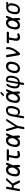

<svg xmlns="http://www.w3.org/2000/svg" viewBox="3392 -4218 1015 7840"><g transform="rotate(-90 3900.0 -297.5)"><path d="M55 10Q33 10 23.5 -1Q14 -12 18 -35L103 -515Q107 -538 120 -549Q133 -560 156 -560Q178 -560 187.5 -549Q197 -538 193 -515L159 -323H237Q247 -323 255.5 -327Q264 -331 272 -339L441 -532Q453 -546 467.5 -553Q482 -560 500 -560Q534 -560 539 -546.5Q544 -533 519 -504L344 -304Q336 -296 334.5 -287.5Q333 -279 337 -271L443 -49Q457 -20 446.5 -5Q436 10 400 10Q383 10 370.5 3Q358 -4 351 -19L252 -228Q248 -236 241 -240.5Q234 -245 224 -245H145L108 -35Q104 -12 91 -1Q78 10 55 10Z M1088 -46Q1089 -23 1078.5 -10Q1068 3 1045 8Q1021 13 1009 5Q997 -3 996 -26L980 -285Q978 -325 972 -359Q966 -393 954 -417.5Q942 -442 922.5 -456Q903 -470 873 -470Q842 -470 816.5 -454.5Q791 -439 771.5 -412Q752 -385 738.5 -348.5Q725 -312 718 -270H628Q639 -334 659 -387Q679 -440 710.5 -478.5Q742 -517 786 -538.5Q830 -560 889 -560Q948 -560 983.5 -541.5Q1019 -523 1037.5 -489.5Q1056 -456 1063 -408.5Q1070 -361 1073 -303ZM1083 -524Q1093 -547 1108 -555Q1123 -563 1144 -558Q1166 -553 1172 -540Q1178 -527 1169 -504L1065 -257Q1041 -199 1017 -150Q993 -101 962 -65.5Q931 -30 889.5 -10Q848 10 788 10Q730 10 693 -10Q656 -30 638 -66.5Q620 -103 618 -154.5Q616 -206 628 -270H718Q710 -228 710 -193.5Q710 -159 719 -133.5Q728 -108 749 -94Q770 -80 804 -80Q834 -80 858.5 -95.5Q883 -111 904 -137.5Q925 -164 943.5 -199.5Q962 -235 978 -275Z M1692 -530Q1712 -530 1720.5 -517.5Q1729 -505 1726 -485Q1722 -465 1709.5 -452.5Q1697 -440 1677 -440H1286Q1266 -440 1257.5 -452.5Q1249 -465 1253 -485Q1256 -505 1268.5 -517.5Q1281 -530 1301 -530ZM1598 -97Q1621 -108 1635 -102.5Q1649 -97 1657 -78Q1665 -58 1657.5 -41.5Q1650 -25 1630 -15Q1597 1 1561 5.5Q1525 10 1483 10Q1447 10 1420 -3Q1393 -16 1376.5 -42.5Q1360 -69 1355.5 -110Q1351 -151 1361 -207L1418 -530H1508L1454 -224Q1442 -152 1457 -116Q1472 -80 1514 -80Q1534 -80 1553.5 -83Q1573 -86 1598 -97Z M2288 -46Q2289 -23 2278.5 -10Q2268 3 2245 8Q2221 13 2209 5Q2197 -3 2196 -26L2180 -285Q2178 -325 2172 -359Q2166 -393 2154 -417.5Q2142 -442 2122.5 -456Q2103 -470 2073 -470Q2042 -470 2016.5 -454.5Q1991 -439 1971.5 -412Q1952 -385 1938.5 -348.5Q1925 -312 1918 -270H1828Q1839 -334 1859 -387Q1879 -440 1910.5 -478.5Q1942 -517 1986 -538.5Q2030 -560 2089 -560Q2148 -560 2183.5 -541.5Q2219 -523 2237.5 -489.5Q2256 -456 2263 -408.5Q2270 -361 2273 -303ZM2283 -524Q2293 -547 2308 -555Q2323 -563 2344 -558Q2366 -553 2372 -540Q2378 -527 2369 -504L2265 -257Q2241 -199 2217 -150Q2193 -101 2162 -65.5Q2131 -30 2089.5 -10Q2048 10 1988 10Q1930 10 1893 -10Q1856 -30 1838 -66.5Q1820 -103 1818 -154.5Q1816 -206 1828 -270H1918Q1910 -228 1910 -193.5Q1910 -159 1919 -133.5Q1928 -108 1949 -94Q1970 -80 2004 -80Q2034 -80 2058.5 -95.5Q2083 -111 2104 -137.5Q2125 -164 2143.5 -199.5Q2162 -235 2178 -275Z M2586 190Q2563 190 2554 179Q2545 168 2549 145L2587 -68Q2589 -81 2588.5 -93Q2588 -105 2584 -116L2469 -510Q2466 -520 2469 -529Q2472 -538 2478 -545Q2484 -552 2492.5 -556Q2501 -560 2509 -560Q2528 -560 2538.5 -554Q2549 -548 2555 -526L2647 -210Q2650 -199 2654.5 -199Q2659 -199 2667 -210L2869 -526Q2884 -548 2896 -554Q2908 -560 2927 -560Q2935 -560 2942 -556Q2949 -552 2953 -545Q2957 -538 2957 -529Q2957 -520 2951 -510L2696 -116Q2689 -105 2684 -93Q2679 -81 2677 -68L2639 145Q2635 168 2622 179Q2609 190 2586 190Z M3027 180Q3004 180 2995 169Q2986 158 2990 135L3073 -336Q3082 -387 3104 -428.5Q3126 -470 3158 -499Q3190 -528 3232 -544Q3274 -560 3322 -560Q3419 -560 3459 -505.5Q3499 -451 3493 -356Q3490 -316 3483 -275.5Q3476 -235 3464 -195Q3437 -99 3385.5 -44.5Q3334 10 3250 10Q3188 10 3154 -20.5Q3120 -51 3123 -105L3080 135Q3076 158 3063 169Q3050 180 3027 180ZM3234 -68Q3291 -68 3323.5 -102Q3356 -136 3375 -200Q3386 -238 3393 -275.5Q3400 -313 3402 -350Q3406 -414 3385 -448Q3364 -482 3307 -482Q3279 -482 3255 -471.5Q3231 -461 3212.5 -441.5Q3194 -422 3181 -394Q3168 -366 3162 -330L3139 -200Q3128 -137 3153 -102.5Q3178 -68 3234 -68Z M3987 -670Q3975 -657 3961 -651Q3947 -645 3931 -645Q3899 -645 3895 -657Q3891 -669 3915 -695L3974 -758Q3986 -772 4000 -778.5Q4014 -785 4031 -785Q4065 -785 4069.5 -772Q4074 -759 4048 -733ZM4088 -46Q4089 -23 4078.5 -10Q4068 3 4045 8Q4021 13 4009 5Q3997 -3 3996 -26L3980 -285Q3978 -325 3972 -359Q3966 -393 3954 -417.5Q3942 -442 3922.5 -456Q3903 -470 3873 -470Q3842 -470 3816.5 -454.5Q3791 -439 3771.5 -412Q3752 -385 3738.5 -348.5Q3725 -312 3718 -270H3628Q3639 -334 3659 -387Q3679 -440 3710.5 -478.5Q3742 -517 3786 -538.5Q3830 -560 3889 -560Q3948 -560 3983.5 -541.5Q4019 -523 4037.5 -489.5Q4056 -456 4063 -408.5Q4070 -361 4073 -303ZM4083 -524Q4093 -547 4108 -555Q4123 -563 4144 -558Q4166 -553 4172 -540Q4178 -527 4169 -504L4065 -257Q4041 -199 4017 -150Q3993 -101 3962 -65.5Q3931 -30 3889.5 -10Q3848 10 3788 10Q3730 10 3693 -10Q3656 -30 3638 -66.5Q3620 -103 3618 -154.5Q3616 -206 3628 -270H3718Q3710 -228 3710 -193.5Q3710 -159 3719 -133.5Q3728 -108 3749 -94Q3770 -80 3804 -80Q3834 -80 3858.5 -95.5Q3883 -111 3904 -137.5Q3925 -164 3943.5 -199.5Q3962 -235 3978 -275Z M4388 180Q4365 180 4356.5 165Q4348 150 4352 130L4375 0Q4281 -5 4242.5 -60.5Q4204 -116 4210 -207Q4213 -243 4220.5 -285Q4228 -327 4238 -363Q4252 -415 4276.5 -458.5Q4301 -502 4335 -530Q4350 -542 4363 -545Q4376 -548 4384.5 -542Q4393 -536 4396.5 -522.5Q4400 -509 4396 -489Q4394 -481 4389.5 -475Q4385 -469 4374 -461Q4357 -448 4344.5 -423Q4332 -398 4324 -368Q4313 -330 4305 -285Q4297 -240 4294 -202Q4289 -144 4312.5 -109Q4336 -74 4396 -71L4468 -480Q4475 -521 4498 -540.5Q4521 -560 4562 -560Q4607 -560 4640 -545.5Q4673 -531 4694 -505Q4715 -479 4724 -443Q4733 -407 4730 -363Q4728 -327 4720.5 -285Q4713 -243 4702 -207Q4676 -115 4619 -60Q4562 -5 4465 0L4442 130Q4437 155 4424 167.5Q4411 180 4388 180ZM4470 -71Q4530 -74 4565.5 -109Q4601 -144 4618 -202Q4629 -240 4636.5 -285Q4644 -330 4647 -368Q4651 -419 4630 -451.5Q4609 -484 4563 -489Q4553 -490 4547.5 -485.5Q4542 -481 4540 -470Z M5018 10Q4960 10 4921.5 -11.5Q4883 -33 4862 -71Q4841 -109 4837 -161.5Q4833 -214 4844 -276Q4855 -338 4877.5 -390Q4900 -442 4934 -479.5Q4968 -517 5014.5 -538.5Q5061 -560 5119 -560Q5178 -560 5216.5 -538.5Q5255 -517 5276 -479.5Q5297 -442 5301 -390Q5305 -338 5294 -276Q5283 -214 5260 -161.5Q5237 -109 5202.5 -71Q5168 -33 5122 -11.5Q5076 10 5018 10ZM5034 -80Q5069 -80 5097 -94.5Q5125 -109 5146 -134.5Q5167 -160 5181.5 -196.5Q5196 -233 5204 -276Q5212 -319 5210.5 -354.5Q5209 -390 5197 -415.5Q5185 -441 5162 -455.5Q5139 -470 5103 -470Q5067 -470 5039 -455.5Q5011 -441 4990 -415.5Q4969 -390 4955 -354Q4941 -318 4933 -275Q4926 -232 4927.5 -196Q4929 -160 4941 -134.5Q4953 -109 4976 -94.5Q4999 -80 5034 -80Z M5484 -508Q5482 -518 5485 -527Q5488 -536 5495 -543.5Q5502 -551 5511.5 -555.5Q5521 -560 5533 -560Q5551 -560 5562.5 -551Q5574 -542 5577 -525L5638 -185Q5642 -163 5654.5 -155.5Q5667 -148 5678 -161Q5713 -203 5741 -249.5Q5769 -296 5786.5 -343Q5804 -390 5810.5 -436.5Q5817 -483 5809 -525Q5808 -534 5811.5 -540.5Q5815 -547 5821.5 -551.5Q5828 -556 5837 -558Q5846 -560 5855 -560Q5878 -560 5886 -544Q5894 -528 5896 -508Q5901 -450 5888 -391Q5875 -332 5848 -273Q5821 -214 5781 -155Q5741 -96 5690 -38Q5672 -18 5658 -4Q5644 10 5618 10Q5593 10 5580.5 -2Q5568 -14 5564 -38Z M6492 -530Q6512 -530 6520.5 -517.5Q6529 -505 6526 -485Q6522 -465 6509.5 -452.5Q6497 -440 6477 -440H6086Q6066 -440 6057.5 -452.5Q6049 -465 6053 -485Q6056 -505 6068.5 -517.5Q6081 -530 6101 -530ZM6398 -97Q6421 -108 6435 -102.5Q6449 -97 6457 -78Q6465 -58 6457.5 -41.5Q6450 -25 6430 -15Q6397 1 6361 5.5Q6325 10 6283 10Q6247 10 6220 -3Q6193 -16 6176.5 -42.5Q6160 -69 6155.5 -110Q6151 -151 6161 -207L6218 -530H6308L6254 -224Q6242 -152 6257 -116Q6272 -80 6314 -80Q6334 -80 6353.5 -83Q6373 -86 6398 -97Z M7088 -46Q7089 -23 7078.5 -10Q7068 3 7045 8Q7021 13 7009 5Q6997 -3 6996 -26L6980 -285Q6978 -325 6972 -359Q6966 -393 6954 -417.5Q6942 -442 6922.5 -456Q6903 -470 6873 -470Q6842 -470 6816.5 -454.5Q6791 -439 6771.5 -412Q6752 -385 6738.5 -348.5Q6725 -312 6718 -270H6628Q6639 -334 6659 -387Q6679 -440 6710.5 -478.5Q6742 -517 6786 -538.5Q6830 -560 6889 -560Q6948 -560 6983.5 -541.5Q7019 -523 7037.5 -489.5Q7056 -456 7063 -408.5Q7070 -361 7073 -303ZM7083 -524Q7093 -547 7108 -555Q7123 -563 7144 -558Q7166 -553 7172 -540Q7178 -527 7169 -504L7065 -257Q7041 -199 7017 -150Q6993 -101 6962 -65.5Q6931 -30 6889.5 -10Q6848 10 6788 10Q6730 10 6693 -10Q6656 -30 6638 -66.5Q6620 -103 6618 -154.5Q6616 -206 6628 -270H6718Q6710 -228 6710 -193.5Q6710 -159 6719 -133.5Q6728 -108 6749 -94Q6770 -80 6804 -80Q6834 -80 6858.5 -95.5Q6883 -111 6904 -137.5Q6925 -164 6943.5 -199.5Q6962 -235 6978 -275Z M7604 -468Q7652 -461 7673 -427.5Q7694 -394 7689 -340Q7687 -305 7680.5 -270Q7674 -235 7664 -200Q7637 -106 7574 -48Q7511 10 7415 10Q7367 10 7332.5 -5Q7298 -20 7276.5 -47.5Q7255 -75 7246 -114Q7237 -153 7240 -200Q7242 -235 7248.5 -270Q7255 -305 7265 -340Q7292 -435 7355 -492.5Q7418 -550 7514 -550H7706Q7726 -550 7735 -539.5Q7744 -529 7740 -509Q7736 -489 7724 -478.5Q7712 -468 7692 -468ZM7429 -70Q7458 -70 7480.5 -79Q7503 -88 7521 -105Q7539 -122 7552 -146Q7565 -170 7574 -200Q7584 -235 7590.5 -270Q7597 -305 7599 -340Q7603 -400 7580 -435Q7557 -470 7500 -470Q7443 -470 7407.5 -435Q7372 -400 7355 -340Q7345 -305 7338.5 -270Q7332 -235 7330 -200Q7326 -140 7349 -105Q7372 -70 7429 -70Z"/></g></svg>

Font: Maple Mono
Style: Italic
Weight: 400
Italic angle: -10°
Monospace: yes
Designer: subframe7536
Version: Version 7.300